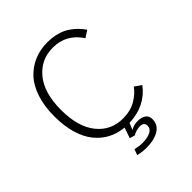

<svg xmlns="http://www.w3.org/2000/svg" viewBox="-243 -853 1196 1196"><g transform="rotate(-45 355.0 -255.0)"><path d="M353 89.5 318 79.5 342 10Q285 5 238 -19.8Q191 -44.5 155.8 -88Q120.5 -131.5 101 -198Q81.5 -264.5 81.5 -348Q81.5 -437 104.2 -506.2Q127 -575.5 167.2 -618.5Q207.5 -661.5 260.5 -683.8Q313.5 -706 376 -706Q422 -706 460.5 -695.5Q499 -685 526.8 -666.2Q554.5 -647.5 573 -628.5Q591.5 -609.5 608.5 -585.5L563 -556Q496.5 -658.5 377.5 -658.5Q272.5 -658.5 206 -578Q139.5 -497.5 139.5 -348Q139.5 -197.5 204.8 -117Q270 -36.5 374.5 -36.5Q441.5 -36.5 488.8 -64.2Q536 -92 563 -130L607.5 -99Q527 6.5 384 11L366 55.5Q391.5 38.5 429.5 38.5Q460 38.5 481 52.2Q502 66 502 95Q502 145.5 459.2 170.8Q416.5 196 350.5 196Q313 196 276 187L290 149Q323.5 157 353 157Q396.5 157 424 143.5Q451.5 130 451.5 103Q451.5 71.5 414 71.5Q398.5 71.5 380.8 77Q363 82.5 353 89.5Z"/></g></svg>

Font: League Mono UltraLight
Style: Regular
Weight: 200
Width: 6
Designer: Tyler Finck
Foundry: The League of Moveable Type / Tyler Finck
Version: Version 2.210